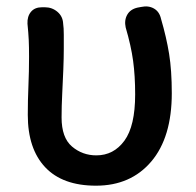

<svg xmlns="http://www.w3.org/2000/svg" viewBox="-20 -574 621 608"><path d="M284 14Q178 14 123 -44.5Q68 -103 68 -210Q68 -256 70 -302Q72 -348 72 -394Q72 -426 71 -447.5Q70 -469 67 -499Q66 -522 78 -536.5Q90 -551 113 -551H122Q145 -551 162 -536.5Q179 -522 180 -499Q182 -486 182 -464Q182 -442 182 -419Q182 -391 180.5 -353.5Q179 -316 177 -276.5Q175 -237 175 -202Q175 -138 208 -110Q241 -82 285 -82Q340 -82 374 -128.5Q408 -175 408 -275Q408 -334 401.5 -381.5Q395 -429 378 -487Q373 -510 383 -527.5Q393 -545 416 -550L427 -552Q450 -557 467.5 -547Q485 -537 490 -514Q507 -456 515.5 -403.5Q524 -351 524 -279Q524 -139 459 -62.5Q394 14 284 14Z"/></svg>

Font: Chiron GoRound TC M
Style: Regular
Weight: 500
Designer: Ryoko NISHIZUKA 西塚涼子 (kana, bopomofo & ideographs); Paul D. Hunt (Latin, Greek & Cyrillic); Sandoll Communications 산돌커뮤니
Foundry: Adobe
Version: Version 1.000;hotconv 1.1.1;makeotfexe 2.6.0